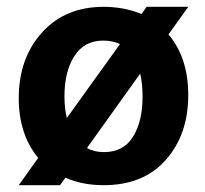

<svg xmlns="http://www.w3.org/2000/svg" viewBox="-20 -535 602 563"><path d="M532 -256Q532 -141 466.5 -66.5Q401 8 284 8Q221 8 172 -14L156 8H35L92 -72Q35 -141 35 -247Q35 -364 103 -439.5Q171 -515 284 -515Q343 -515 395 -494L410 -515H532L474 -434Q532 -366 532 -256ZM169 -253Q169 -217 176 -189L332 -406Q309 -416 283 -416Q227 -416 198 -370.5Q169 -325 169 -253ZM285 -89Q342 -89 370 -134Q398 -179 398 -251Q398 -290 391 -319L235 -101Q256 -89 285 -89Z"/></svg>

Font: Hind Guntur
Style: Bold
Weight: 700
Designer: Manushi Parikh, Hitesh Malaviya
Foundry: Indian Type Foundry
Version: Version 1.002;PS 1.0;hotconv 1.0.86;makeotf.lib2.5.63406; tt